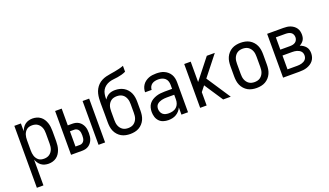

<svg xmlns="http://www.w3.org/2000/svg" viewBox="-83 -1331 3665 2141"><g transform="rotate(-20 1750.0 -260.0)"><path d="M64 215V-520H142V-429Q150 -450 163 -469.5Q176 -489 194.5 -502.5Q213 -516 235.5 -522Q258 -528 281 -528Q306 -528 330.5 -521Q355 -514 375 -499Q395 -484 408.5 -463Q422 -442 430 -418.5Q438 -395 441 -370Q444 -345 444 -320V-200Q444 -175 441 -150Q438 -125 430 -101.5Q422 -78 408.5 -57Q395 -36 375 -21Q355 -6 330.5 1Q306 8 281 8Q258 8 235.5 2Q213 -4 194.5 -17.5Q176 -31 163 -50.5Q150 -70 142 -91V215ZM251 -62Q268 -62 284.5 -66Q301 -70 315 -79.5Q329 -89 339.5 -103Q350 -117 356 -133Q362 -149 364 -166Q366 -183 366 -200V-320Q366 -337 364 -354Q362 -371 356 -387Q350 -403 339.5 -417Q329 -431 315 -440.5Q301 -450 284.5 -454Q268 -458 251 -458Q234 -458 217.5 -454Q201 -450 188 -440Q175 -430 165.5 -415.5Q156 -401 151 -385.5Q146 -370 144 -353.5Q142 -337 142 -320V-200Q142 -183 144 -166.5Q146 -150 151 -134.5Q156 -119 165.5 -104.5Q175 -90 188 -80Q201 -70 217.5 -66Q234 -62 251 -62Z M874 0V-520H952V0ZM548 0V-520H626V-321H680Q700 -321 719.5 -316.5Q739 -312 756 -301Q773 -290 785.5 -274Q798 -258 805.5 -239.5Q813 -221 815.5 -201Q818 -181 818 -161Q818 -140 815.5 -120Q813 -100 805.5 -81.5Q798 -63 785.5 -47Q773 -31 756 -20Q739 -9 719.5 -4.5Q700 0 680 0ZM626 -70H680Q695 -70 708.5 -78.5Q722 -87 729 -100.5Q736 -114 738 -129.5Q740 -145 740 -161Q740 -176 738 -191.5Q736 -207 729 -220.5Q722 -234 708.5 -242.5Q695 -251 680 -251H626Z M1250 8Q1223 8 1196 2.5Q1169 -3 1146 -16Q1123 -29 1104.5 -49.5Q1086 -70 1075 -94.5Q1064 -119 1060 -146Q1056 -173 1056 -200V-303Q1056 -334 1055.5 -365.5Q1055 -397 1055 -429Q1055 -457 1057 -484.5Q1059 -512 1065.5 -539Q1072 -566 1085.5 -590.5Q1099 -615 1118.5 -634.5Q1138 -654 1163 -667Q1188 -680 1215 -687Q1242 -694 1269.5 -698Q1297 -702 1324 -707Q1351 -712 1378 -718.5Q1405 -725 1431 -735V-665Q1408 -654 1383 -647Q1358 -640 1332.5 -636Q1307 -632 1281 -629.5Q1255 -627 1230.5 -619Q1206 -611 1184.5 -595Q1163 -579 1150 -557Q1137 -535 1132.5 -509Q1128 -483 1128 -457Q1128 -454 1128 -451Q1128 -448 1128 -445Q1138 -460 1151.5 -473.5Q1165 -487 1181.5 -495.5Q1198 -504 1216.5 -507.5Q1235 -511 1254 -511Q1281 -511 1307 -505Q1333 -499 1356 -485.5Q1379 -472 1397 -451.5Q1415 -431 1425.5 -406.5Q1436 -382 1440 -355.5Q1444 -329 1444 -303V-200Q1444 -173 1440 -146Q1436 -119 1425 -94.5Q1414 -70 1395.5 -49.5Q1377 -29 1354 -16Q1331 -3 1304 2.5Q1277 8 1250 8ZM1250 -62Q1267 -62 1284 -66Q1301 -70 1315 -79.5Q1329 -89 1339.5 -103Q1350 -117 1356 -133Q1362 -149 1364 -166Q1366 -183 1366 -200V-303Q1366 -320 1364 -336.5Q1362 -353 1356 -369Q1350 -385 1340 -399Q1330 -413 1315.5 -422.5Q1301 -432 1284.5 -436Q1268 -440 1251 -440Q1233 -440 1216.5 -436.5Q1200 -433 1185.5 -423.5Q1171 -414 1160.5 -400Q1150 -386 1144 -370Q1138 -354 1136 -337Q1134 -320 1134 -303V-200Q1134 -183 1136 -166Q1138 -149 1144 -133Q1150 -117 1160.5 -103Q1171 -89 1185 -79.5Q1199 -70 1216 -66Q1233 -62 1250 -62Z M1702 8Q1672 8 1643 -1Q1614 -10 1593.5 -32Q1573 -54 1564.5 -83Q1556 -112 1556 -141Q1556 -167 1562.5 -192Q1569 -217 1584.5 -237Q1600 -257 1622 -270.5Q1644 -284 1668.5 -292Q1693 -300 1718 -303Q1743 -306 1769 -306H1858V-355Q1858 -376 1851 -397Q1844 -418 1828 -432Q1812 -446 1791 -452Q1770 -458 1749 -458Q1729 -458 1709.5 -454Q1690 -450 1674 -439Q1658 -428 1649 -410Q1640 -392 1640 -373Q1640 -373 1640 -373Q1640 -373 1640 -373Q1640 -373 1640 -373Q1640 -373 1640 -373Q1640 -373 1640 -373Q1640 -373 1640 -373H1562Q1562 -373 1562 -373Q1562 -373 1562 -373Q1562 -396 1568.5 -418Q1575 -440 1588 -459Q1601 -478 1619.5 -491.5Q1638 -505 1659 -513.5Q1680 -522 1703 -525Q1726 -528 1749 -528Q1773 -528 1797 -524.5Q1821 -521 1843 -511Q1865 -501 1883.5 -485Q1902 -469 1914 -448Q1926 -427 1931 -403Q1936 -379 1936 -355V0H1858V-86Q1849 -64 1832.5 -45.5Q1816 -27 1795 -14.5Q1774 -2 1750 3Q1726 8 1702 8ZM1732 -62Q1756 -62 1780.5 -68.5Q1805 -75 1823 -91.5Q1841 -108 1849.5 -131.5Q1858 -155 1858 -180V-236H1769Q1754 -236 1738.5 -234.5Q1723 -233 1708.5 -229.5Q1694 -226 1680 -219.5Q1666 -213 1655 -203Q1644 -193 1639 -178.5Q1634 -164 1634 -149Q1634 -131 1641 -113Q1648 -95 1662 -83Q1676 -71 1694.5 -66.5Q1713 -62 1732 -62Z M2080 0V-520H2157V-278L2348 -520H2443L2256 -283L2443 0H2353L2231 -184L2207 -221L2157 -158V0Z M2750 8Q2723 8 2696 2.5Q2669 -3 2646 -16Q2623 -29 2604.5 -49.5Q2586 -70 2575 -94.5Q2564 -119 2560 -146Q2556 -173 2556 -200V-320Q2556 -347 2560 -374Q2564 -401 2575 -425.5Q2586 -450 2604.5 -470.5Q2623 -491 2646 -504Q2669 -517 2696 -522.5Q2723 -528 2750 -528Q2777 -528 2804 -522.5Q2831 -517 2854 -504Q2877 -491 2895.5 -470.5Q2914 -450 2925 -425.5Q2936 -401 2940 -374Q2944 -347 2944 -320V-200Q2944 -173 2940 -146Q2936 -119 2925 -94.5Q2914 -70 2895.5 -49.5Q2877 -29 2854 -16Q2831 -3 2804 2.5Q2777 8 2750 8ZM2750 -62Q2767 -62 2784 -66Q2801 -70 2815 -79.5Q2829 -89 2839.5 -103Q2850 -117 2856 -133Q2862 -149 2864 -166Q2866 -183 2866 -200V-320Q2866 -337 2864 -354Q2862 -371 2856 -387Q2850 -403 2839.5 -417Q2829 -431 2815 -440.5Q2801 -450 2784 -454Q2767 -458 2750 -458Q2733 -458 2716 -454Q2699 -450 2685 -440.5Q2671 -431 2660.5 -417Q2650 -403 2644 -387Q2638 -371 2636 -354Q2634 -337 2634 -320V-200Q2634 -183 2636 -166Q2638 -149 2644 -133Q2650 -117 2660.5 -103Q2671 -89 2685 -79.5Q2699 -70 2716 -66Q2733 -62 2750 -62Z M3064 0V-520H3257Q3278 -520 3298.5 -517.5Q3319 -515 3338.5 -507.5Q3358 -500 3375 -487.5Q3392 -475 3404 -458Q3416 -441 3421 -420.5Q3426 -400 3426 -379Q3426 -362 3422.5 -345.5Q3419 -329 3410 -315Q3401 -301 3388 -290Q3375 -279 3360 -271Q3380 -265 3397.5 -253.5Q3415 -242 3428 -226.5Q3441 -211 3446.5 -191Q3452 -171 3452 -150Q3452 -127 3445.5 -104.5Q3439 -82 3424.5 -63.5Q3410 -45 3390.5 -32.5Q3371 -20 3349 -12.5Q3327 -5 3303.5 -2.5Q3280 0 3257 0ZM3142 -304H3257Q3274 -304 3290.5 -307.5Q3307 -311 3320.5 -320.5Q3334 -330 3341 -345.5Q3348 -361 3348 -377Q3348 -394 3341 -409.5Q3334 -425 3320.5 -434Q3307 -443 3290.5 -446.5Q3274 -450 3257 -450H3142ZM3142 -70H3257Q3271 -70 3284 -71.5Q3297 -73 3310 -76.5Q3323 -80 3335 -86.5Q3347 -93 3356 -102.5Q3365 -112 3369.5 -125Q3374 -138 3374 -152Q3374 -165 3370 -178Q3366 -191 3356.5 -201Q3347 -211 3335 -217.5Q3323 -224 3310.5 -227.5Q3298 -231 3284.5 -232.5Q3271 -234 3257 -234H3142Z"/></g></svg>

Font: Iosevka SS04
Style: Regular
Weight: 400
Monospace: yes
Designer: Belleve Invis
Foundry: Belleve Invis
Version: Version 19.0.0; ttfautohint (v1.8.4)